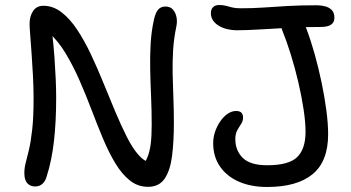

<svg xmlns="http://www.w3.org/2000/svg" viewBox="-20 -733 1399 765"><path d="M119.8 10Q100.8 10 88.9 -2.7Q77 -15.4 77 -43.6Q77 -63.8 82.5 -84.6Q88 -105.4 95.4 -136.5Q102.8 -167.6 108.3 -216.6Q113.8 -265.6 113.8 -342Q113.8 -385 111.3 -431.5Q108.8 -478 105.8 -520.5Q102.8 -563 100.3 -594.5Q97.8 -626 97.8 -638Q97.8 -668 111.8 -689Q125.8 -710 152.8 -710Q191.4 -710 224.8 -684.4Q258.2 -658.8 287.3 -615Q316.4 -571.2 342.3 -516.3Q368.2 -461.4 391.9 -402.9Q415.6 -344.4 438.9 -289.1Q462.2 -233.8 484.9 -188.5Q507.6 -143.2 531.9 -115.6Q556.2 -88 582.6 -84.8L544.4 -66Q558.8 -85.4 567.6 -106.9Q576.4 -128.4 580.4 -158.9Q584.4 -189.4 584.4 -235Q584.4 -294.2 581.9 -349.8Q579.4 -405.4 578.4 -458.2Q577.4 -511 580.3 -560.3Q583.2 -609.6 593.8 -656.6Q600 -683.6 610.6 -695.3Q621.2 -707 639.6 -707Q658.4 -707 669 -694.9Q679.6 -682.8 683.2 -664.9Q686.8 -647 682.6 -627.4Q672.6 -579.4 669.8 -533.6Q667 -487.8 667.8 -442.2Q668.6 -396.6 670.7 -347.3Q672.8 -298 672.8 -242Q672.8 -168.6 665.5 -111.3Q658.2 -54 636.1 -21.3Q614 11.4 569.8 11.4Q529.4 11.4 497.7 -13.7Q466 -38.8 440 -81.7Q414 -124.6 391 -179.3Q368 -234 345.5 -293.4Q323 -352.8 297.4 -411.4Q271.8 -470 241.5 -520.4Q211.2 -570.8 171.8 -606L186.8 -610.4Q193.6 -553.2 196.9 -506.1Q200.2 -459 202 -418.6Q203.8 -378.2 203.8 -342Q203.8 -248 195 -170.8Q186.2 -93.6 166.4 -31.4Q161.8 -13 150 -1.5Q138.2 10 119.8 10ZM1044.4 12Q980.8 12 932.6 -8.8Q884.4 -29.6 856.9 -69Q829.4 -108.4 829.4 -163Q829.4 -186 837 -208.3Q844.6 -230.6 857.6 -249.5Q870.6 -268.4 887 -279.6Q903.4 -290.8 920.8 -290.8Q934.6 -290.8 941.5 -284.3Q948.4 -277.8 948.4 -264.2Q948.4 -250.8 940.7 -239.2Q933 -227.6 925.3 -213.7Q917.6 -199.8 917.6 -179.2Q917.6 -132.8 947.5 -103.7Q977.4 -74.6 1044.4 -74.6Q1130.8 -74.6 1164.1 -107.1Q1197.4 -139.6 1197.4 -208Q1197.4 -245.6 1189.6 -297.3Q1181.8 -349 1168.6 -405.6Q1155.4 -462.2 1138.5 -516.3Q1121.6 -570.4 1104.2 -613.4Q1095 -636.6 1099.1 -656.3Q1103.2 -676 1123.4 -676Q1155.4 -675.8 1172.8 -662.7Q1190.2 -649.6 1201.8 -615.8Q1218.6 -571.6 1234 -516.6Q1249.4 -461.6 1261.5 -403.4Q1273.6 -345.2 1280.5 -292.2Q1287.4 -239.2 1287.4 -198Q1287.4 -89.8 1225.4 -38.9Q1163.4 12 1044.4 12ZM922 -612.4Q906.6 -612.4 888.6 -616.2Q870.6 -620 855.3 -628.3Q840 -636.6 830.1 -649.6Q820.2 -662.6 820.2 -681Q820.2 -695.8 828.8 -704.4Q837.4 -713 852.6 -713Q868.8 -713 879.9 -710Q891 -707 904.4 -703.5Q917.8 -700 937.8 -700Q987.4 -700 1030.6 -703Q1073.8 -706 1123.9 -709Q1174 -712 1242.4 -712Q1259 -712 1275.1 -707.9Q1291.2 -703.8 1301.8 -693.2Q1312.4 -682.6 1312.4 -661.6Q1312.4 -625.6 1258.4 -625.6Q1193.4 -625.6 1131.3 -622.3Q1069.2 -619 1015.6 -615.7Q962 -612.4 922 -612.4Z"/></svg>

Font: Shantell Sans Light
Style: Regular
Weight: 300
Designer: Stephen Nixon, Anya Danilova, Shantell Martin
Foundry: Arrow Type
Version: Version 1.011;[c5ecc13dd]